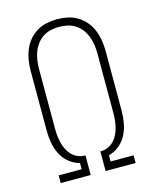

<svg xmlns="http://www.w3.org/2000/svg" viewBox="-112 -820 724 896"><g transform="rotate(-15 250.0 -371.5)"><path d="M69 0V-37H180V-67Q152 -74 128.5 -93.5Q105 -113 92 -139.5Q79 -166 74 -195Q69 -224 69 -254V-540Q69 -566 73 -591.5Q77 -617 86.5 -641Q96 -665 112.5 -685Q129 -705 151 -718.5Q173 -732 198.5 -737.5Q224 -743 250 -743Q276 -743 301.5 -737.5Q327 -732 349 -718.5Q371 -705 387.5 -685Q404 -665 413.5 -641Q423 -617 427 -591.5Q431 -566 431 -540V-254Q431 -224 426 -195Q421 -166 408 -139.5Q395 -113 371.5 -93.5Q348 -74 320 -67V-37H431V0H286V-95H295Q312 -96 327.5 -104Q343 -112 354.5 -125Q366 -138 373 -153.5Q380 -169 384 -186Q388 -203 389.5 -220Q391 -237 391 -254V-540Q391 -561 388 -581.5Q385 -602 378 -621Q371 -640 358.5 -657Q346 -674 328.5 -685.5Q311 -697 291 -701.5Q271 -706 250 -706Q229 -706 209 -701.5Q189 -697 171.5 -685.5Q154 -674 141.5 -657Q129 -640 122 -621Q115 -602 112 -581.5Q109 -561 109 -540V-254Q109 -237 110.5 -220Q112 -203 116 -186Q120 -169 127 -153.5Q134 -138 145.5 -125Q157 -112 172.5 -104Q188 -96 205 -95H214V0Z"/></g></svg>

Font: Iosevka Curly Extralight
Style: Regular
Weight: 200
Monospace: yes
Designer: Belleve Invis
Foundry: Belleve Invis
Version: Version 22.1.2; ttfautohint (v1.8.4)